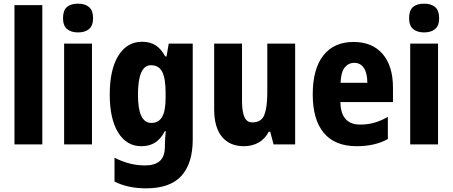

<svg xmlns="http://www.w3.org/2000/svg" viewBox="-20 -788 2471 1048"><path d="M211 0H59V-760H211Z M406 -768Q445 -768 466.5 -749Q488 -730 488 -689Q488 -648 466 -629.5Q444 -611 406 -611Q368 -611 346 -629.5Q324 -648 324 -689Q324 -731 345 -749.5Q366 -768 406 -768ZM482 -550V0H330V-550Z M755 -560Q799 -560 829 -541Q859 -522 882 -480H889L901 -550H1032V-26Q1032 103 970.5 171.5Q909 240 777 240Q678 240 605 203V73Q649 95 689.5 105Q730 115 773 115Q824 115 852 91Q880 67 880 12V3Q880 -13 881.5 -34Q883 -55 885 -72H880Q858 -30 827 -10Q796 10 751 10Q671 10 625 -64.5Q579 -139 579 -272Q579 -408 626 -484Q673 -560 755 -560ZM804 -432Q733 -432 733 -270Q733 -117 806 -117Q846 -117 865 -150Q884 -183 884 -254V-280Q884 -360 865.5 -396Q847 -432 804 -432Z M1591 -550V0H1473L1455 -69H1447Q1426 -29 1391 -9.5Q1356 10 1311 10Q1234 10 1191.5 -41.5Q1149 -93 1149 -191V-550H1301V-237Q1301 -179 1314 -149.5Q1327 -120 1357 -120Q1408 -120 1423.5 -162.5Q1439 -205 1439 -282V-550Z M1910 -559Q2012 -559 2068.5 -493.5Q2125 -428 2125 -309V-231H1838Q1840 -108 1946 -108Q1987 -108 2022.5 -118Q2058 -128 2097 -150V-29Q2027 10 1927 10Q1808 10 1747.5 -62.5Q1687 -135 1687 -272Q1687 -412 1745 -485.5Q1803 -559 1910 -559ZM1914 -445Q1882 -445 1861.5 -419.5Q1841 -394 1839 -336H1985Q1985 -388 1966.5 -416.5Q1948 -445 1914 -445Z M2295 -768Q2334 -768 2355.5 -749Q2377 -730 2377 -689Q2377 -648 2355 -629.5Q2333 -611 2295 -611Q2257 -611 2235 -629.5Q2213 -648 2213 -689Q2213 -731 2234 -749.5Q2255 -768 2295 -768ZM2371 -550V0H2219V-550Z"/></svg>

Font: Noto Sans Armenian Condensed ExtraBold
Style: Regular
Weight: 800
Width: 3
Designer: Monotype Design Team
Foundry: Monotype Imaging Inc.
Version: Version 2.008; ttfautohint (v1.8.4.7-5d5b)